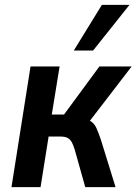

<svg xmlns="http://www.w3.org/2000/svg" viewBox="-20 -766 559 786"><path d="M27 0 105 -494H224L192 -297H242L387 -494H519L330 -248L317 -282Q344 -276 356 -266.5Q368 -257 375.5 -240Q383 -223 393 -194L453 0H329L286 -153Q280 -173 273.5 -184.5Q267 -196 256.5 -201.5Q246 -207 227 -207H179L146 0ZM282 -559 397 -746H510L361 -559Z"/></svg>

Font: Nunito Sans 10pt Condensed
Style: Bold Italic
Weight: 700
Width: 3
Italic angle: -9°
Designer: Vernon Adams
Foundry: Vernon Adams
Version: Version 3.101;gftools[0.9.27]